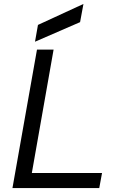

<svg xmlns="http://www.w3.org/2000/svg" viewBox="-20 -951 640 971"><path d="M43 0 167 -700H251L141 -76H496L482 0ZM157 -740 172 -825 402 -931 385 -839Z"/></svg>

Font: DM Mono
Style: Italic
Weight: 400
Italic angle: -10°
Designer: Colophon Foundry
Foundry: Colophon Foundry
Version: Version 1.000; ttfautohint (v1.8.2.53-6de2)